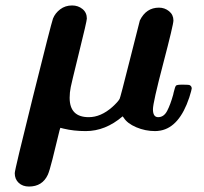

<svg xmlns="http://www.w3.org/2000/svg" viewBox="-20 -472 748 703"><path d="M429 -46Q366 8 294 8Q250 8 213 -1L201 -4Q200 -4 191.5 32Q183 68 172 111.5Q161 155 155 168Q135 211 86 211Q63 211 48.5 197.5Q34 184 34 162Q34 150 100.5 -117Q167 -384 174 -404Q182 -424 200.5 -438Q219 -452 244 -452Q266 -452 282 -439Q298 -426 298 -404Q298 -395 269 -278Q240 -160 239 -153Q235 -133 235 -114Q235 -43 305 -43Q349 -43 391 -80Q412 -99 418 -110Q420 -112 455.5 -253Q491 -394 492 -397Q515 -444 562 -444Q583 -444 599 -431Q615 -418 615 -397Q615 -382 577.5 -239Q540 -96 540 -72Q540 -43 559 -43Q580 -43 592 -66Q604 -89 614 -125Q615 -131 616 -134Q621 -155 624.5 -158.5Q628 -162 646 -162H651Q672 -162 675 -160Q682 -156 682 -148Q682 -144 673 -115Q637 -7 568 6Q556 8 548 8Q512 8 479 -6Q446 -20 433 -41Z"/></svg>

Font: KaTeX_Math
Style: Bold Italic
Weight: 700
Version: Version 3699957226